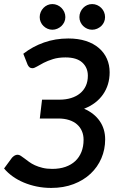

<svg xmlns="http://www.w3.org/2000/svg" viewBox="-30 -916 590 943"><path d="M84.5 -652Q130 -687.5 185.8 -707.2Q241.5 -727 305.5 -727Q354 -727 391.8 -714.8Q429.5 -702.5 455.5 -680.2Q481.5 -658 495 -627.5Q508.5 -597 508.5 -561Q508.5 -499 476 -452.2Q443.5 -405.5 383 -382Q432.5 -360.5 459.5 -321.8Q486.5 -283 486.5 -231.5Q486.5 -182 468 -138.8Q449.5 -95.5 415 -63Q380.5 -30.5 331.5 -11.8Q282.5 7 221.5 7Q184.5 7 150.5 0Q116.5 -7 86.8 -19.5Q57 -32 32.5 -49.5Q8 -67 -10 -88.5L29 -141.5Q34.5 -147.5 41.5 -151.8Q48.5 -156 56.5 -156Q64 -156 72 -150.8Q80 -145.5 90 -138Q100 -130.5 112.5 -121.2Q125 -112 141.2 -104.5Q157.5 -97 178.5 -91.8Q199.5 -86.5 226.5 -86.5Q263 -86.5 291.5 -96.5Q320 -106.5 339.8 -125Q359.5 -143.5 370 -170Q380.5 -196.5 380.5 -229.5Q380.5 -253 372.2 -272.2Q364 -291.5 348.2 -305.2Q332.5 -319 309.2 -326.5Q286 -334 256 -334H165.5L176.5 -426.5H262.5Q293.5 -426.5 319.2 -434.5Q345 -442.5 363.2 -457.5Q381.5 -472.5 391.5 -494.2Q401.5 -516 401.5 -544Q401.5 -584 374 -609Q346.5 -634 291.5 -634Q257 -634 230.5 -625.8Q204 -617.5 184.5 -607.5Q165 -597.5 151.5 -589.2Q138 -581 129 -581Q120.5 -581 115 -585.5Q109.5 -590 105.5 -598.5ZM291 -832Q291 -819 285.8 -807.8Q280.5 -796.5 271.8 -788.2Q263 -780 251.5 -775Q240 -770 227 -770Q214.5 -770 203.2 -775Q192 -780 183.5 -788.2Q175 -796.5 170 -807.8Q165 -819 165 -832Q165 -845 170 -856.8Q175 -868.5 183.5 -877.2Q192 -886 203.2 -891Q214.5 -896 227 -896Q240 -896 251.5 -891Q263 -886 271.8 -877.2Q280.5 -868.5 285.8 -856.8Q291 -845 291 -832ZM486 -832Q486 -819 481 -807.8Q476 -796.5 467.2 -788.2Q458.5 -780 447 -775Q435.5 -770 422.5 -770Q409.5 -770 398.2 -775Q387 -780 378.5 -788.2Q370 -796.5 365 -807.8Q360 -819 360 -832Q360 -845 365 -856.8Q370 -868.5 378.5 -877.2Q387 -886 398.2 -891Q409.5 -896 422.5 -896Q435.5 -896 447 -891Q458.5 -886 467.2 -877.2Q476 -868.5 481 -856.8Q486 -845 486 -832Z"/></svg>

Font: Lato SemiBold
Style: Italic
Weight: 600
Italic angle: -7°
Designer: Lukasz Dziedzic with Adam Twardoch and Botio Nikoltchev
Foundry: tyPoland Lukasz Dziedzic
Version: Version 2.015; 2015-08-06; http://www.latofonts.com/